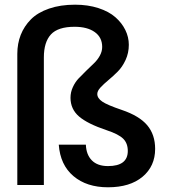

<svg xmlns="http://www.w3.org/2000/svg" viewBox="-20 -793 739 823"><path d="M54.2 0V-562Q54.2 -606 68.8 -643.3Q83.5 -680.7 112.5 -710Q141.6 -739.3 190.2 -756.1Q238.8 -772.9 301.8 -772.9Q356.9 -772.9 401.9 -758.3Q446.8 -743.7 474.6 -719.2Q502.4 -694.8 517.3 -664.3Q532.2 -633.8 532.2 -601.1Q532.2 -565.9 518.3 -535.9Q504.4 -505.9 484.6 -486.1Q464.8 -466.3 444.8 -449.7Q424.8 -433.1 410.9 -418.2Q397 -403.3 397 -390.1Q397 -372.1 418.5 -357.4Q439.9 -342.8 502 -321.8Q577.1 -296.4 611.1 -256.1Q645 -215.8 645 -154.8Q645 -80.6 591.1 -35.4Q537.1 9.8 442.9 9.8Q351.6 9.8 294.9 -38.1Q238.3 -85.9 231.9 -172.9H348.1Q349.6 -129.9 373.8 -105.5Q397.9 -81.1 442.9 -81.1Q527.8 -81.1 527.8 -146Q527.8 -178.7 508.3 -198.2Q488.8 -217.8 437 -234.9Q355.5 -262.2 318.8 -293.7Q282.2 -325.2 282.2 -374Q282.2 -397.5 292.2 -419.4Q302.2 -441.4 317.4 -457.3Q332.5 -473.1 350.1 -490.2Q367.7 -507.3 382.8 -521.7Q397.9 -536.1 408 -554.4Q418 -572.8 418 -591.8Q418 -632.8 386.2 -655.5Q354.5 -678.2 299.8 -678.2Q228.5 -678.2 198.2 -645.3Q168 -612.3 168 -546.9V0Z"/></svg>

Font: SVN-Poppins Medium
Style: Regular
Weight: 500
Designer: Ninad Kale (Devanagari), Jonny Pinhorn (Latin)
Foundry: Indian Type Foundry
Version: Version 3.002 2017